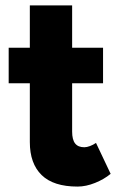

<svg xmlns="http://www.w3.org/2000/svg" viewBox="-20 -676 454 708"><path d="M266 12Q177 12 133.5 -30.5Q90 -73 90 -152V-656H246V-191Q246 -161 257 -147Q268 -133 291 -133Q300 -133 312 -137.5Q324 -142 334 -149L388 -35Q364 -15 330.5 -1.5Q297 12 266 12ZM12 -369V-500H360V-369Z"/></svg>

Font: Figtree Light ExtraBold
Style: Regular
Weight: 800
Version: Version 2.001;gftools[0.9.30]